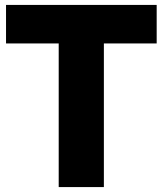

<svg xmlns="http://www.w3.org/2000/svg" viewBox="-20 -760 661 780"><path d="M218.5 0V-583.5H4.5V-740H616.5V-583.5H402V0Z"/></svg>

Font: Encode Sans SC SemiCondensed ExtraBold
Style: Regular
Weight: 800
Width: 4
Designer: Multiple Designers
Foundry: Impallari Type
Version: Version 3.002